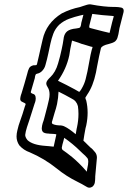

<svg xmlns="http://www.w3.org/2000/svg" viewBox="-20 -727 593 889"><path d="M308.6 -3.9H309.1Q348.6 28.8 381.8 67.9L384.3 52.2Q388.7 33.7 388.7 21.5Q388.7 11.2 385.3 5.9Q375.5 -6.3 362.3 -17.1L350.6 -28.3Q316.9 -61.5 277.3 -88.9L274.4 -77.1Q271.5 -67.9 269 -57.6Q268.6 -54.2 266.6 -45.9Q266.1 -43.9 266.1 -42.5Q266.1 -36.6 270 -32.7Q290 -19 308.6 -3.9ZM330.6 -105.5Q332.5 -118.7 335 -131.3L336.4 -137.2Q343.3 -168.9 343.3 -199.7Q343.3 -217.8 340.8 -235.4Q334.5 -260.3 311 -271Q281.7 -287.6 251 -302.7Q250 -273.9 244.1 -245.1Q239.7 -225.1 232.9 -205.1L224.1 -174.8Q223.6 -171.4 222.4 -168.7Q221.2 -166 220.7 -163.6Q220.2 -161.6 220.2 -159.7Q220.2 -157.7 221.2 -155.3Q222.2 -152.8 231.7 -149.9Q241.2 -147 252.9 -146.5H255.4Q269 -146.5 279.3 -141.1Q299.3 -131.8 330.6 -105.5ZM228.5 -47.9Q239.3 -98.1 240.7 -103V-103.5Q240.7 -105 239.3 -105.5Q235.4 -106.9 209 -107.9L207 -108.4Q196.8 -108.4 188 -110.8Q173.3 -114.7 173.3 -132.8Q173.3 -138.2 174.8 -145Q177.2 -157.2 182.1 -169.4L186 -183.6Q202.6 -245.6 206.5 -265.1Q209.5 -278.8 209.5 -290Q209.5 -309.6 201.2 -322.3Q194.3 -332.5 194.3 -340.8Q194.3 -342.8 194.8 -344.7Q196.8 -354.5 212.9 -369.6Q237.3 -392.6 249 -433.6Q258.8 -466.3 265.6 -499Q271 -522.9 274.4 -546.9L275.4 -554.2Q279.3 -572.3 291 -582Q304.7 -592.8 333 -595.2Q340.3 -596.2 346.4 -597.7Q352.5 -599.1 355 -611.3L356.4 -621.1Q361.3 -640.1 366.2 -658.7Q358.9 -656.7 351.1 -655.3Q325.7 -649.4 300.3 -640.1Q274.9 -630.9 253.9 -612.3Q235.4 -593.8 226.8 -570.8Q218.3 -547.9 213.4 -524.9L204.1 -481Q198.2 -453.1 190.4 -425.8Q186 -408.2 171.9 -395.5Q162.6 -387.7 151.4 -385.7Q146 -384.8 144.3 -380.1Q142.6 -375.5 141.6 -370.1V-366.7Q140.1 -360.4 123 -302.7L122.6 -301.3V-300.3Q122.6 -295.9 130.9 -293Q136.2 -292 140.6 -288.1Q145.5 -281.7 145.5 -271.5Q145.5 -266.6 144.5 -261.2Q143.1 -253.9 140.1 -247.1L116.2 -171.9Q102.1 -131.3 99.6 -119.1Q99.1 -116.7 97.2 -105.5Q96.7 -104 96.7 -102.1Q96.7 -91.8 106.9 -78.6Q130.9 -55.2 193.4 -51.3L204.6 -50.3L200.7 -50.8ZM346.2 -301.8Q349.1 -301.8 356 -313L357.4 -315.4Q370.6 -337.4 376.5 -360.4L384.8 -396L399.4 -473.6Q405.8 -502.4 408.2 -506.8V-508.3Q408.2 -509.8 407.2 -510.3Q406.2 -510.7 402.3 -510.7L365.2 -522Q361.8 -522 342.3 -529.8Q328.1 -534.7 313.5 -539.1L305.7 -501.5Q303.7 -485.8 300.8 -470.7Q287.6 -408.2 248.5 -353Q288.1 -334 326.7 -313ZM487.3 -574.7Q502.4 -638.2 505.4 -646.5L506.8 -649.4V-649.9Q506.8 -653.3 500 -653.3Q453.1 -656.2 407.2 -662.6L394 -609.9Q393.1 -606 393.1 -603Q393.1 -599.1 395.5 -597.9Q397.9 -596.7 405.3 -595.2Q466.3 -579.1 487.3 -574.7ZM428.7 3.9Q426.8 17.6 420.9 89.8V94.7Q420.9 107.4 418.9 119.1Q416.5 129.9 408.2 137.2Q400.9 142.1 394 142.1Q385.7 142.1 373 133.3Q363.3 127 337.9 114.3Q287.1 89.4 242.7 53.2Q185.5 7.3 118.2 -21.5Q88.9 -31.7 69.3 -54.2Q56.6 -73.2 56.6 -95.2Q56.6 -102.1 57.6 -108.9L60.1 -122.1Q65.4 -146.5 74.5 -170.7Q83.5 -194.8 95.2 -234.4Q96.2 -237.3 97.2 -239.7Q98.1 -242.2 98.6 -244.1V-245.1Q98.6 -248 93.8 -250Q89.4 -251.5 81.1 -256.3Q73.7 -260.3 73.7 -268.1V-270L74.7 -277.8Q76.7 -287.6 79.6 -294.4Q93.3 -338.9 105.5 -383.3Q109.4 -400.9 114.7 -411.1Q120.1 -421.4 135.3 -424.8H141.6Q145 -424.8 147.7 -425.5Q150.4 -426.3 151.4 -430.7Q157.7 -459.5 160.2 -468.3Q164.1 -484.4 167.5 -501L177.2 -543Q193.8 -620.1 266.1 -665Q306.6 -685.5 350.1 -694.3Q356.9 -696.3 364.7 -699.2Q386.2 -707 396.5 -707L400.9 -706.5Q462.9 -694.8 507.3 -694.8H514.2Q527.3 -694.8 541.5 -691.9Q552.7 -689 552.7 -677.7Q552.7 -674.8 552.2 -671.4Q542.5 -634.3 533.2 -596.7L528.3 -568.8Q526.9 -562.5 523.9 -552.5Q521 -542.5 512.2 -534.7Q502 -527.8 483.9 -523.4Q451.7 -516.1 447.3 -503.9Q442.9 -485.8 439 -467.3L429.2 -417.5Q428.7 -411.1 424.3 -391.1Q411.1 -327.6 383.3 -288.1L382.8 -287.1Q376 -277.3 375.5 -275.4V-274.4Q375.5 -273.9 375.5 -272.5Q375.5 -271 376.7 -267.8Q377.9 -264.6 379.4 -261.2Q385.7 -233.9 385.7 -205.1Q385.7 -176.8 379.4 -146.5L376 -133.3Q372.6 -118.2 370.6 -103.8Q368.7 -89.4 366.2 -75.7L375.5 -66.9Q380.4 -62.5 384.8 -57.6L399.9 -43Q406.7 -39.1 420.9 -21.5Q428.7 -11.2 428.7 2.4Z"/></svg>

Font: Third Street
Style: Regular
Weight: 400
Designer: GGBotNet
Foundry: GGBotNet
Version: 0.90